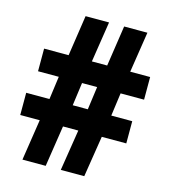

<svg xmlns="http://www.w3.org/2000/svg" viewBox="-107 -800 781 885"><g transform="rotate(15 283.5 -357.0)"><path d="M241 -302H313L328 -412H256ZM440 -412 425 -302H525V-196H408L377 0H265L296 -196H223L193 0H82L112 -196H19V-302H130L145 -412H46V-520H163L192 -714H304L274 -520H347L376 -714H487L457 -520H552V-412Z"/></g></svg>

Font: Noto Sans Display SemiCondensed Extra
Style: Regular
Weight: 800
Width: 4
Designer: Monotype Design Team
Foundry: Monotype Imaging Inc.
Version: Version 1.900